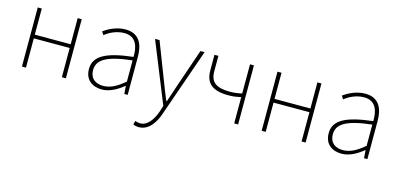

<svg xmlns="http://www.w3.org/2000/svg" viewBox="-70 -975 3416 1654"><g transform="rotate(15 1638.0 -148.0)"><path d="M105 0H141V-261H461V0H497V-527H461V-294H141V-527H105Z M820 13C890 13 956 -26 1010 -70H1013L1018 0H1048V-341C1048 -448 1010 -540 886 -540C800 -540 727 -496 694 -472L712 -443C746 -470 809 -507 884 -507C993 -507 1015 -414 1012 -329C775 -302 668 -247 668 -130C668 -30 738 13 820 13ZM823 -20C759 -20 705 -50 705 -131C705 -220 783 -273 1012 -298V-109C943 -50 886 -20 823 -20Z M1212 244C1303 244 1356 156 1383 74L1593 -527H1556L1438 -183C1423 -138 1405 -82 1388 -35H1383C1363 -82 1341 -138 1324 -183L1191 -527H1151L1369 12L1354 61C1325 145 1280 209 1214 209C1198 209 1181 205 1170 200L1161 233C1174 240 1194 244 1212 244Z M1998 0H2033V-527H1998V-267C1958 -258 1929 -254 1891 -254C1771 -254 1716 -291 1716 -388V-527H1681V-388C1681 -271 1747 -221 1885 -221C1936 -221 1954 -226 1998 -234Z M2243 0H2279V-261H2599V0H2635V-527H2599V-294H2279V-527H2243Z M2958 13C3028 13 3094 -26 3148 -70H3151L3156 0H3186V-341C3186 -448 3148 -540 3024 -540C2938 -540 2865 -496 2832 -472L2850 -443C2884 -470 2947 -507 3022 -507C3131 -507 3153 -414 3150 -329C2913 -302 2806 -247 2806 -130C2806 -30 2876 13 2958 13ZM2961 -20C2897 -20 2843 -50 2843 -131C2843 -220 2921 -273 3150 -298V-109C3081 -50 3024 -20 2961 -20Z"/></g></svg>

Font: Noto Sans T Chinese Thin
Style: Regular
Weight: 100
Designer: Ryoko NISHIZUKA (kana & ideographs); Paul D. Hunt (Latin, Greek & Cyrillic); Wenlong ZHANG (bopomofo); Sandoll Communica
Foundry: Adobe Systems Incorporated
Version: Version 1.000;PS 1;hotconv 1.0.78;makeotf.lib2.5.61930